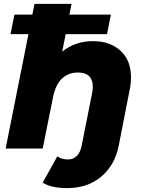

<svg xmlns="http://www.w3.org/2000/svg" viewBox="-20 -762 729 985"><path d="M652 -365Q652 -332 645 -300L589 -14Q569 86 499 144.5Q429 203 325 203Q242 203 199 175L274 40Q296 56 329 56Q355 56 373.5 38.5Q392 21 399 -15L452 -282Q456 -299 456 -318Q456 -353 437 -371.5Q418 -390 381 -390Q331 -390 298.5 -359.5Q266 -329 253 -268L199 0H9L126 -587H34L54 -687H146L157 -742H347L336 -687H549L529 -587H317L299 -497Q366 -551 457 -551Q544 -551 598 -502Q652 -453 652 -365Z"/></svg>

Font: Montserrat Alternates ExtraBold
Style: Italic
Weight: 800
Italic angle: -11.3°
Designer: Julieta Ulanovsky
Foundry: Julieta Ulanovsky
Version: Version 7.200